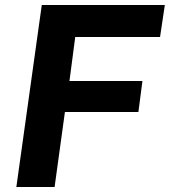

<svg xmlns="http://www.w3.org/2000/svg" viewBox="-20 -743 675 763"><path d="M146 -723 45 0H197L238 -298H530L546 -421H256L279 -596H616L635 -723Z"/></svg>

Font: United Sans
Style: Bold Italic
Weight: 700
Italic angle: -8°
Designer: Pablo Impallari, Rodrigo Fuenzalida (Modified by Dan O. Williams)
Version: Version 1.000;PS 001.000;hotconv 1.0.88;makeotf.lib2.5.64775